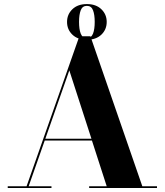

<svg xmlns="http://www.w3.org/2000/svg" viewBox="-20 -948 830 968"><path d="M318 -837.5Q318 -875.5 345 -901.5Q372 -927.5 418 -927.5Q464 -927.5 491 -901.5Q518 -875.5 518 -837.5Q518 -799 491 -773.2Q464 -747.5 418 -747.5Q372 -747.5 345 -773.2Q318 -799 318 -837.5ZM378.5 -837.5Q378.5 -800.5 387 -778.5Q395.5 -756.5 418 -756.5Q440.5 -756.5 449 -778.5Q457.5 -800.5 457.5 -837.5Q457.5 -874 449 -896.2Q440.5 -918.5 418 -918.5Q395.5 -918.5 387 -896.2Q378.5 -874 378.5 -837.5ZM19 -9H114L380 -765H436L697.5 -9H771.5V0H429.5V-9H518L443.5 -239.5H205.5L124.5 -9H239.5V0H19ZM329.5 -593 208.5 -248.5H441Z"/></svg>

Font: Bodoni* 24pt
Style: Bold
Weight: 700
Version: Version 2.3